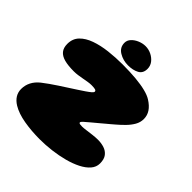

<svg xmlns="http://www.w3.org/2000/svg" viewBox="-218 -935 1119 1119"><g transform="rotate(45 341.0 -376.0)"><path d="M286.5 34.5Q220 34.5 158.5 24Q97 13.5 56.5 -11Q30.5 -27 17.2 -48.5Q4 -70 4 -96.5Q4 -127.5 17.8 -154.5Q31.5 -181.5 59 -203.5Q76.5 -217.5 98.8 -233Q121 -248.5 145.2 -264.5Q169.5 -280.5 193.8 -296Q218 -311.5 239.8 -325.8Q261.5 -340 278.5 -351.5Q299 -365.5 309 -374.2Q319 -383 319 -389Q319 -397 308.8 -399.8Q298.5 -402.5 278.5 -402.5Q266 -402.5 250.2 -400Q234.5 -397.5 217.2 -394.2Q200 -391 182.5 -388.5Q165 -386 148.5 -386Q101.5 -386 70.5 -394.2Q39.5 -402.5 24 -421.5Q8.5 -440.5 8.5 -472.5Q8.5 -515.5 35.2 -543.2Q62 -571 107 -587Q152 -603 207.8 -609.5Q263.5 -616 321.5 -616Q383 -616 431.2 -611.5Q479.5 -607 514.2 -598.2Q549 -589.5 570 -576Q602 -556 618 -531.8Q634 -507.5 634 -478.5Q634 -450.5 619.8 -426Q605.5 -401.5 584 -379.8Q562.5 -358 540 -339Q529 -329.5 518 -320.2Q507 -311 496 -301.8Q485 -292.5 474 -283.2Q463 -274 452 -264.8Q441 -255.5 430 -246.5Q405 -226 394.5 -216Q384 -206 384 -201.5Q384 -198.5 386 -196.5Q388 -194.5 394 -193.5Q400 -192.5 411 -192.5Q422 -192.5 443.2 -195.5Q464.5 -198.5 488.2 -201.2Q512 -204 530.5 -204Q558 -204 582 -196.2Q606 -188.5 621.2 -169.2Q636.5 -150 636.5 -114.5Q636.5 -85 616 -61.2Q595.5 -37.5 560 -19.5Q524.5 -1.5 479.2 10.5Q434 22.5 384.5 28.5Q335 34.5 286.5 34.5ZM347.5 -634Q306 -634 272.8 -654.2Q239.5 -674.5 239.5 -712.5Q239.5 -733.5 255 -750Q270.5 -766.5 294 -776.2Q317.5 -786 341 -786Q366.5 -786 389.8 -774.5Q413 -763 427.8 -743.8Q442.5 -724.5 442.5 -700Q442.5 -663.5 415 -648.8Q387.5 -634 347.5 -634Z"/></g></svg>

Font: Gluten Black
Style: Regular
Weight: 900
Designer: Tyler Finck
Foundry: Etcetera Type Company
Version: Version 1.300